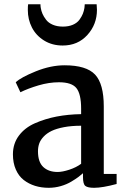

<svg xmlns="http://www.w3.org/2000/svg" viewBox="-20 -875 599 906"><path d="M41 -146.5Q41 -197.3 69.1 -234.9Q97.2 -272.5 145 -293.5Q192.9 -314.5 247.1 -325Q301.3 -335.4 362.8 -336.4V-362.3Q362.8 -431.6 340.6 -459.2Q318.4 -486.8 258.3 -486.8Q211.4 -486.8 161.9 -472.2Q112.3 -457.5 76.7 -439.9H76.2L54.2 -486.8Q79.1 -510.3 149.4 -538.6Q219.7 -566.9 284.7 -566.9Q387.2 -566.9 428.5 -523.2Q469.7 -479.5 469.7 -372.6V-54.2H530.3V-6.8Q463.4 11.2 424.3 11.2Q394 11.2 382.8 2.4Q371.6 -6.3 371.6 -39.6V-57.6Q361.8 -48.8 350.1 -40Q338.4 -31.2 316.7 -18.1Q294.9 -4.9 266.8 3.2Q238.8 11.2 210 11.2Q175.3 11.2 145.5 2Q115.7 -7.3 92 -25.6Q68.4 -43.9 54.7 -75Q41 -106 41 -146.5ZM252 -63.5Q274.4 -63.5 307.1 -74.2Q339.8 -85 362.8 -102.1V-281.7Q317.4 -281.7 281.7 -274.9Q246.1 -268.1 223.4 -257.1Q200.7 -246.1 185.8 -230.2Q170.9 -214.4 165 -197.5Q159.2 -180.7 159.2 -161.1Q159.2 -110.4 184.3 -86.9Q209.5 -63.5 252 -63.5ZM275.9 -660.2Q226.1 -660.2 188 -683.8Q149.9 -707.5 130.6 -745.4Q111.3 -783.2 111.3 -828.1Q111.3 -847.7 112.8 -855H170.9Q170.9 -845.2 172.4 -837.4Q174.8 -823.2 180.4 -810.1Q186 -796.9 197.3 -782Q208.5 -767.1 229 -758.3Q249.5 -749.5 276.9 -749.5Q304.2 -749.5 324.2 -758.3Q344.2 -767.1 355 -782Q365.7 -796.9 370.8 -809.8Q376 -822.8 378.4 -837.4Q379.9 -849.1 379.9 -855H436Q437.5 -833 437.5 -828.6Q437.5 -759.8 392.3 -710Q347.2 -660.2 275.9 -660.2Z"/></svg>

Font: HaufeMerriweather
Style: Regular
Weight: 400
Designer: Eben Sorkin ( eben@eyebytes.com )
Foundry: Eben Sorkin
Version: Version 1.56